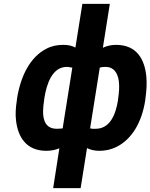

<svg xmlns="http://www.w3.org/2000/svg" viewBox="-20 -770 778 993"><path d="M67 -250C61 -212 59 -178 63 -146C73 -62 115 10 220 10C245 10 268 5 287 -3L255 203H397L430 -4C448 5 469 10 494 10C526 10 556 3 582 -10C662 -50 713 -136 731 -250L732 -260C738 -301 740 -338 737 -372C729 -461 689 -538 580 -538C554 -538 531 -532 512 -523L548 -750H406L370 -524C353 -533 334 -538 308 -538C276 -538 246 -532 220 -518C137 -476 87 -379 68 -260ZM208 -250 209 -260C221 -337 250 -424 326 -424C336 -424 345 -421 354 -420L304 -106C296 -105 284 -104 274 -104C200 -104 196 -175 208 -250ZM446 -106 496 -420C504 -423 514 -424 525 -424C542 -424 555 -420 566 -411C599 -383 601 -326 591 -260L590 -250C578 -176 548 -104 475 -104C464 -103 455 -104 446 -106Z"/></svg>

Font: Asimov Pro
Style: BdObl
Weight: 700
Designer: Google
Version: Version 2.000980; 2014